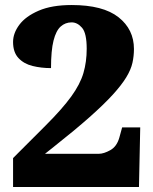

<svg xmlns="http://www.w3.org/2000/svg" viewBox="-20 -744 609 764"><path d="M32 0V-115L162 -245Q228 -311 263.5 -360Q299 -409 312 -453.5Q325 -498 325 -550Q325 -612 306.5 -633.5Q288 -655 265 -655Q240 -655 221.5 -638.5Q203 -622 193 -582.5Q183 -543 183 -473Q144 -473 109.5 -481.5Q75 -490 53.5 -513Q32 -536 32 -577Q32 -612 57 -645.5Q82 -679 134 -701.5Q186 -724 265 -724Q390 -724 451.5 -675.5Q513 -627 513 -549Q513 -521 507 -494Q501 -467 482.5 -436.5Q464 -406 429 -367.5Q394 -329 336.5 -278Q279 -227 193 -159L159 -132H373Q393 -132 419 -146.5Q445 -161 455 -197L466 -237H538L533 0Z"/></svg>

Font: Noto Serif Myanmar Black
Style: Regular
Weight: 900
Designer: Ben Mitchell and the Monotype Design Team
Foundry: Monotype Imaging Inc.
Version: Version 2.106; ttfautohint (v1.8.4.7-5d5b)